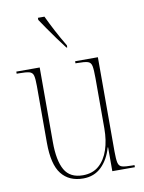

<svg xmlns="http://www.w3.org/2000/svg" viewBox="-87 -827 673 897"><g transform="rotate(-10 250.0 -378.0)"><path d="M235 10Q168 10 132 -35.5Q96 -81 96 -184V-453Q96 -487 92 -502.5Q88 -518 72.5 -522Q57 -526 24 -526H13V-536H124V-182Q124 -94 149.5 -49.5Q175 -5 236 -5Q282 -5 312 -31Q342 -57 357 -102Q372 -147 372 -203V-441Q372 -481 368.5 -499Q365 -517 350 -521.5Q335 -526 300 -526H292V-536H400V-89Q400 -52 404 -35Q408 -18 423 -14Q438 -10 470 -10H481V0H374V-113H372Q356 -57 321.5 -23.5Q287 10 235 10ZM263 -606Q245 -629 224.5 -657.5Q204 -686 185.5 -712.5Q167 -739 156 -756V-766H187Q203 -732 223 -694Q243 -656 267 -616V-606Z"/></g></svg>

Font: Noto Serif Display Condensed Thin
Style: Regular
Weight: 100
Width: 3
Designer: Monotype Design Team
Foundry: Monotype Imaging Inc.
Version: Version 2.009